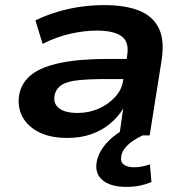

<svg xmlns="http://www.w3.org/2000/svg" viewBox="-20 -531 735 753"><path d="M244 10Q177 10 132 -13Q87 -36 67 -75Q47 -114 56 -163Q66 -209 104.5 -239Q143 -269 217.5 -284.5Q292 -300 408 -300H497L486 -221H400Q332 -221 288 -216.5Q244 -212 222 -198Q200 -184 194 -157Q188 -125 211.5 -106.5Q235 -88 285 -88Q328 -88 366 -104.5Q404 -121 431 -150Q458 -179 463 -216L479 -315Q487 -367 456.5 -389Q426 -411 360 -411Q311 -411 257 -399Q203 -387 147 -359L119 -451Q160 -471 205 -484.5Q250 -498 296.5 -504.5Q343 -511 388 -511Q470 -511 524 -490Q578 -469 602 -422Q626 -375 614 -296L567 0H448L463 -104V-105Q443 -72 411 -45.5Q379 -19 337.5 -4.5Q296 10 244 10ZM476 202Q413 202 381.5 175Q350 148 360 100Q369 59 405.5 22Q442 -15 504 -41L539 0Q520 9 502 21Q484 33 471.5 48Q459 63 456 79Q451 104 465.5 114.5Q480 125 505 125Q522 125 536.5 122Q551 119 568 114L574 183Q552 192 529 197Q506 202 476 202Z"/></svg>

Font: Nunito Sans 7pt SemiExpanded
Style: Bold Italic
Weight: 700
Width: 6
Italic angle: -9°
Designer: Vernon Adams
Foundry: Vernon Adams
Version: Version 3.101;gftools[0.9.27]